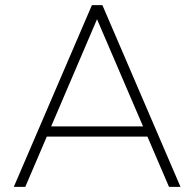

<svg xmlns="http://www.w3.org/2000/svg" viewBox="-20 -732 761 752"><path d="M79 0H34L340 -712H381L687 0H642L347 -687H373ZM159 -197 170 -237H554L567 -197Z"/></svg>

Font: Muli ExtraLight
Style: Regular
Weight: 250
Designer: Vernon Adams
Foundry: Vernon Adams
Version: Version 2.100; ttfautohint (v1.8.1.43-b0c9)